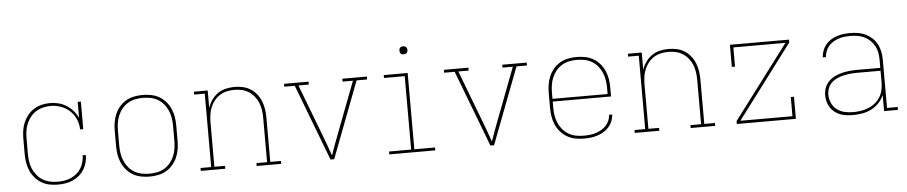

<svg xmlns="http://www.w3.org/2000/svg" viewBox="-41 -972 5933 1256"><g transform="rotate(-5 2925.0 -344.5)"><path d="M298 8Q270 8 242 2.5Q214 -3 190 -17.5Q166 -32 147.5 -53.5Q129 -75 118 -100.5Q107 -126 102.5 -154Q98 -182 98 -210V-310Q98 -338 102 -365Q106 -392 117 -417.5Q128 -443 145.5 -464.5Q163 -486 186.5 -500.5Q210 -515 237 -521.5Q264 -528 292 -528Q320 -528 347.5 -521Q375 -514 399 -499Q423 -484 442 -462.5Q461 -441 473 -415V-520H494V-339H473Q473 -373 459 -405.5Q445 -438 420 -461.5Q395 -485 362 -497Q329 -509 295 -509Q270 -509 245 -503Q220 -497 199 -484Q178 -471 162 -451Q146 -431 136 -408Q126 -385 122.5 -360Q119 -335 119 -310V-210Q119 -185 122.5 -159.5Q126 -134 136 -111Q146 -88 162.5 -68Q179 -48 200.5 -35Q222 -22 247 -16.5Q272 -11 298 -11Q320 -11 342 -14.5Q364 -18 384.5 -27Q405 -36 422.5 -50.5Q440 -65 451.5 -84Q463 -103 469 -125Q475 -147 475 -169H496Q496 -144 489.5 -119.5Q483 -95 470 -74Q457 -53 437.5 -36.5Q418 -20 395 -10Q372 0 347.5 4Q323 8 298 8Z M900 8Q872 8 844 2.5Q816 -3 791.5 -17Q767 -31 748.5 -52.5Q730 -74 718.5 -100Q707 -126 702.5 -154Q698 -182 698 -210V-310Q698 -338 702.5 -366Q707 -394 718.5 -420Q730 -446 748.5 -467.5Q767 -489 791.5 -503Q816 -517 844 -522.5Q872 -528 900 -528Q928 -528 956 -522.5Q984 -517 1008.5 -503Q1033 -489 1051.5 -467.5Q1070 -446 1081.5 -420Q1093 -394 1097.5 -366Q1102 -338 1102 -310V-210Q1102 -182 1097.5 -154Q1093 -126 1081.5 -100Q1070 -74 1051.5 -52.5Q1033 -31 1008.5 -17Q984 -3 956 2.5Q928 8 900 8ZM900 -11Q925 -11 950.5 -16Q976 -21 998 -34Q1020 -47 1036.5 -67Q1053 -87 1063 -110.5Q1073 -134 1077 -159.5Q1081 -185 1081 -210V-310Q1081 -335 1077 -360.5Q1073 -386 1063 -409.5Q1053 -433 1036.5 -453Q1020 -473 998 -486Q976 -499 950.5 -504Q925 -509 900 -509Q875 -509 849.5 -504Q824 -499 802 -486Q780 -473 763.5 -453Q747 -433 737 -409.5Q727 -386 723 -360.5Q719 -335 719 -310V-210Q719 -185 723 -159.5Q727 -134 737 -110.5Q747 -87 763.5 -67Q780 -47 802 -34Q824 -21 849.5 -16Q875 -11 900 -11Z M1236 0V-19H1306V-501H1236V-520H1327V-407Q1337 -435 1353.5 -458.5Q1370 -482 1394 -498.5Q1418 -515 1446.5 -521.5Q1475 -528 1503 -528Q1531 -528 1558 -522Q1585 -516 1608 -501.5Q1631 -487 1648.5 -465Q1666 -443 1676 -417.5Q1686 -392 1690 -364.5Q1694 -337 1694 -310V-19H1764V0H1603V-19H1673V-310Q1673 -335 1669.5 -360Q1666 -385 1657 -408Q1648 -431 1632 -451Q1616 -471 1595 -484.5Q1574 -498 1549.5 -503.5Q1525 -509 1500 -509Q1475 -509 1450.5 -503.5Q1426 -498 1405 -484.5Q1384 -471 1368 -451Q1352 -431 1343 -408Q1334 -385 1330.5 -360Q1327 -335 1327 -310V-19H1397V0Z M2088 0 1897 -501H1828V-520H1989V-501H1921L2046 -173Q2060 -137 2073.5 -100Q2087 -63 2100 -26Q2113 -63 2126.5 -100Q2140 -137 2154 -173L2279 -501H2211V-520H2372V-501H2303L2112 0Z M2474 0V-19H2619V-501H2483V-520H2640V-19H2776V0ZM2625 -644Q2620 -644 2614.5 -645.5Q2609 -647 2605.5 -650.5Q2602 -654 2600.5 -659.5Q2599 -665 2599 -670Q2599 -675 2600.5 -680.5Q2602 -686 2605.5 -689.5Q2609 -693 2614.5 -695Q2620 -697 2625 -697Q2630 -697 2635.5 -695Q2641 -693 2644.5 -689.5Q2648 -686 2650 -680.5Q2652 -675 2652 -670Q2652 -665 2650 -659.5Q2648 -654 2644.5 -650.5Q2641 -647 2635.5 -645.5Q2630 -644 2625 -644Z M3138 0 2947 -501H2878V-520H3039V-501H2971L3096 -173Q3110 -137 3123.5 -100Q3137 -63 3150 -26Q3163 -63 3176.5 -100Q3190 -137 3204 -173L3329 -501H3261V-520H3422V-501H3353L3162 0Z M3751 8Q3723 8 3695 2.5Q3667 -3 3642.5 -17Q3618 -31 3599 -52.5Q3580 -74 3568.5 -100Q3557 -126 3552.5 -154Q3548 -182 3548 -210V-310Q3548 -338 3552.5 -366Q3557 -394 3568.5 -420Q3580 -446 3598.5 -467.5Q3617 -489 3641.5 -503Q3666 -517 3694 -522.5Q3722 -528 3750 -528Q3778 -528 3806 -522.5Q3834 -517 3858.5 -503Q3883 -489 3901.5 -467.5Q3920 -446 3931.5 -420Q3943 -394 3947.5 -366Q3952 -338 3952 -310V-251H3569V-210Q3569 -184 3573 -159Q3577 -134 3587 -110.5Q3597 -87 3614 -67Q3631 -47 3653 -34Q3675 -21 3700.5 -16Q3726 -11 3751 -11Q3771 -11 3791 -13Q3811 -15 3830 -21Q3849 -27 3867 -37Q3885 -47 3898.5 -61.5Q3912 -76 3920 -94.5Q3928 -113 3929 -133H3950Q3948 -111 3939.5 -89.5Q3931 -68 3916 -51Q3901 -34 3881.5 -22.5Q3862 -11 3840.5 -4Q3819 3 3796.5 5.5Q3774 8 3751 8ZM3569 -269H3931V-310Q3931 -335 3927 -360.5Q3923 -386 3913 -409.5Q3903 -433 3886.5 -453Q3870 -473 3848 -486Q3826 -499 3800.5 -504Q3775 -509 3750 -509Q3725 -509 3699.5 -504Q3674 -499 3652 -486Q3630 -473 3613.5 -453Q3597 -433 3587 -409.5Q3577 -386 3573 -360.5Q3569 -335 3569 -310Z M4086 0V-19H4156V-501H4086V-520H4177V-407Q4187 -435 4203.5 -458.5Q4220 -482 4244 -498.5Q4268 -515 4296.5 -521.5Q4325 -528 4353 -528Q4381 -528 4408 -522Q4435 -516 4458 -501.5Q4481 -487 4498.5 -465Q4516 -443 4526 -417.5Q4536 -392 4540 -364.5Q4544 -337 4544 -310V-19H4614V0H4453V-19H4523V-310Q4523 -335 4519.5 -360Q4516 -385 4507 -408Q4498 -431 4482 -451Q4466 -471 4445 -484.5Q4424 -498 4399.5 -503.5Q4375 -509 4350 -509Q4325 -509 4300.5 -503.5Q4276 -498 4255 -484.5Q4234 -471 4218 -451Q4202 -431 4193 -408Q4184 -385 4180.5 -360Q4177 -335 4177 -310V-19H4247V0Z M4756 0V-19L5119 -501H4777V-375H4756V-520H5144V-501L4781 -19H5123V-145H5144V0Z M5519 8Q5498 8 5476.5 5.5Q5455 3 5435.5 -4.5Q5416 -12 5399 -25Q5382 -38 5370.5 -56Q5359 -74 5353.5 -94.5Q5348 -115 5348 -136Q5348 -161 5356.5 -185Q5365 -209 5383 -227Q5401 -245 5423.5 -256Q5446 -267 5470 -273Q5494 -279 5519 -281.5Q5544 -284 5569 -284H5723V-336Q5723 -359 5719 -382.5Q5715 -406 5704 -426.5Q5693 -447 5676.5 -463.5Q5660 -480 5639 -490.5Q5618 -501 5594.5 -505Q5571 -509 5548 -509Q5528 -509 5508 -507Q5488 -505 5469.5 -499Q5451 -493 5433.5 -482.5Q5416 -472 5403 -457Q5390 -442 5383 -423Q5376 -404 5375 -385H5354Q5355 -407 5363 -428.5Q5371 -450 5385 -467.5Q5399 -485 5418.5 -497Q5438 -509 5459.5 -516Q5481 -523 5503 -525.5Q5525 -528 5548 -528Q5574 -528 5600 -523.5Q5626 -519 5649 -507.5Q5672 -496 5691 -478Q5710 -460 5722 -436.5Q5734 -413 5739 -387.5Q5744 -362 5744 -336V-19H5814V0H5723V-106Q5711 -77 5689 -54Q5667 -31 5639.5 -17Q5612 -3 5581 2.5Q5550 8 5519 8ZM5522 -11Q5547 -11 5572.5 -15Q5598 -19 5621.5 -28.5Q5645 -38 5665 -54Q5685 -70 5698.5 -91.5Q5712 -113 5717.5 -138.5Q5723 -164 5723 -189V-265H5569Q5547 -265 5525 -263Q5503 -261 5481 -256Q5459 -251 5438.5 -242Q5418 -233 5401.5 -218Q5385 -203 5377 -181.5Q5369 -160 5369 -138Q5369 -110 5381 -83.5Q5393 -57 5415.5 -40Q5438 -23 5466 -17Q5494 -11 5522 -11Z"/></g></svg>

Font: Iosevka Etoile Thin
Style: Regular
Weight: 100
Designer: Belleve Invis
Foundry: Belleve Invis
Version: Version 22.1.2; ttfautohint (v1.8.4)